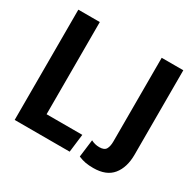

<svg xmlns="http://www.w3.org/2000/svg" viewBox="-163 -933 1155 1131"><g transform="rotate(30 414.5 -368.0)"><path d="M60 0V-750H206V-123H449L434 0ZM602 14Q572 14 549 10Q526 6 500 -5L515 -124Q542 -110 571 -110Q606 -110 616.5 -129.5Q627 -149 627 -180V-750H774V-176Q774 -89 732 -37.5Q690 14 602 14Z"/></g></svg>

Font: Freeman
Style: Regular
Weight: 400
Designer: Vernon Adams, Aoife Mooney, Rodrigo Fuenzalida
Foundry: Rodrigo Fuenzalida
Version: Version 1.000; ttfautohint (v1.8.4.7-5d5b)